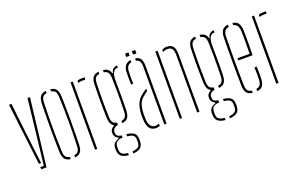

<svg xmlns="http://www.w3.org/2000/svg" viewBox="-94 -1069 2514 1608"><g transform="rotate(-20 1163.0 -265.0)"><path d="M27.5 -600H49.5L83.5 -296L113.5 -50H93.5ZM95 -20H126.5L158.5 -296L192.5 -600H214.5L143.5 0H97.5Z M289 -85Q287.5 -138.5 286.8 -192.2Q286 -246 286 -299.5Q286 -353 286.8 -406.8Q287.5 -460.5 289 -514Q290.5 -557 305.8 -578.5Q321 -600 357 -604V-584Q331.5 -580.5 320.8 -565Q310 -549.5 309 -514Q307 -450.5 306.2 -399Q305.5 -347.5 305.5 -299.5Q305.5 -251.5 306.2 -200Q307 -148.5 309 -85Q310 -50 321.2 -34.8Q332.5 -19.5 357 -16V4Q321 0 305.8 -21.2Q290.5 -42.5 289 -85ZM397 4V-16Q422 -19.5 433 -34.8Q444 -50 445 -85Q447 -148.5 448 -200Q449 -251.5 449 -299.5Q449 -347.5 448 -399Q447 -450.5 445 -514Q444 -549.5 433.2 -565Q422.5 -580.5 397 -584V-604Q421 -601.5 435.5 -591Q450 -580.5 457 -561.8Q464 -543 465 -514Q466.5 -460.5 467.2 -406.8Q468 -353 468 -299.5Q468 -246 467.2 -192.2Q466.5 -138.5 465 -85Q464 -57 457 -38.2Q450 -19.5 435.5 -9.2Q421 1 397 4Z M576 0V-600H596V0ZM636 -573V-593Q650.5 -600 676 -600Q682 -600 688.5 -600Q695 -600 701 -600V-580H676Q651.5 -580 636 -573Z M826.5 140Q787.5 137.5 763 120Q738.5 102.5 738.5 60Q738.5 56 738.5 52.8Q738.5 49.5 738.5 46Q738.5 14.5 757.5 -1Q776.5 -16.5 794.5 -20V-28Q759.5 -45.5 759.5 -76Q759.5 -78.5 759.5 -80.2Q759.5 -82 759.5 -84Q759.5 -103.5 770.5 -116.8Q781.5 -130 792.5 -132V-141Q775.5 -151 767.5 -170.2Q759.5 -189.5 758.5 -220Q757.5 -262.5 757 -295.2Q756.5 -328 756.5 -359.5Q756.5 -391 757 -427.5Q757.5 -464 758.5 -514Q759.5 -557 775 -578.5Q790.5 -600 826.5 -604V-584Q801 -580.5 790.2 -565Q779.5 -549.5 778.5 -514Q777 -464.5 776.5 -414Q776 -363.5 776.5 -314.5Q777 -265.5 778.5 -220Q779.5 -185 790.8 -169.8Q802 -154.5 826.5 -151V-129Q805 -125.5 792.2 -113.8Q779.5 -102 779.5 -84Q779.5 -82 779.5 -80.2Q779.5 -78.5 779.5 -76Q779.5 -57.5 790.8 -48.5Q802 -39.5 826.5 -36V-16Q797.5 -16 778 -3.5Q758.5 9 758.5 46Q758.5 49.5 758.5 53.2Q758.5 57 758.5 61Q758.5 96 778 107.5Q797.5 119 826.5 120.5ZM866.5 139.5V120.5Q895.5 119 915 107.5Q934.5 96 934.5 61Q934.5 57 934.5 53.2Q934.5 49.5 934.5 46Q934.5 9 915.2 -1Q896 -11 866.5 -13.5V-32.5Q907.5 -28.5 931 -13Q954.5 2.5 954.5 46Q954.5 49.5 954.5 52.8Q954.5 56 954.5 60Q954.5 102.5 930.2 119.8Q906 137 866.5 139.5ZM866.5 -131V-151Q891.5 -154.5 902.5 -169.8Q913.5 -185 914.5 -220Q916 -265.5 916.5 -314.5Q917 -363.5 916.5 -414Q916 -464.5 914.5 -514Q913.5 -549.5 902.8 -565Q892 -580.5 866.5 -584V-604Q919.5 -598 930.5 -553H938.5Q938.5 -573.5 954.5 -586.8Q970.5 -600 990.5 -600V-580H983.5Q962.5 -580 949 -557.2Q935.5 -534.5 935.5 -491V-468Q935.5 -418 936 -380.8Q936.5 -343.5 936.2 -306.5Q936 -269.5 934.5 -220Q933 -177.5 917.8 -156.2Q902.5 -135 866.5 -131Z M1041.5 -90Q1041 -105 1040.5 -118Q1040 -131 1040.5 -145Q1041.5 -177 1047.5 -205.2Q1053.5 -233.5 1068.5 -258.2Q1083.5 -283 1111.5 -305Q1121.5 -312 1132 -319.8Q1142.5 -327.5 1153.5 -335V-312.5Q1144.5 -306 1134.2 -298Q1124 -290 1111.5 -280Q1081 -254 1071.5 -219.5Q1062 -185 1060.5 -145Q1060.5 -137 1060.8 -121.5Q1061 -106 1061.5 -90Q1064 -54 1079.5 -34.5Q1095 -15 1119.5 -15Q1139.5 -15 1153.5 -23V-2.5Q1140 5 1119.5 5Q1081.5 5 1062.8 -20.8Q1044 -46.5 1041.5 -90ZM1046.5 -410Q1046 -437 1045.5 -464.8Q1045 -492.5 1045.5 -514Q1047 -557 1063.2 -578.2Q1079.5 -599.5 1112.5 -604V-584Q1091 -580.5 1079 -565Q1067 -549.5 1065.5 -514Q1065 -499.5 1064.8 -482.2Q1064.5 -465 1064.8 -446.5Q1065 -428 1065.5 -410ZM1193.5 0V-514Q1193.5 -545.5 1184.2 -562Q1175 -578.5 1152.5 -583V-604Q1186.5 -599.5 1200 -577.8Q1213.5 -556 1213.5 -514V0ZM1147.5 -640V-670H1177.5V-640ZM1087.5 -640V-670H1117.5V-640Z M1331.5 0V-600H1351.5V0ZM1486.5 0V-514Q1486 -552.5 1473.5 -568.8Q1461 -585 1432.5 -585Q1421 -585 1410.8 -582Q1400.5 -579 1391.5 -573.5V-593.5Q1400 -599 1410.5 -602Q1421 -605 1432.5 -605Q1471.5 -605 1488.8 -584Q1506 -563 1506.5 -514V0Z M1688 140Q1649 137.5 1624.5 120Q1600 102.5 1600 60Q1600 56 1600 52.8Q1600 49.5 1600 46Q1600 14.5 1619 -1Q1638 -16.5 1656 -20V-28Q1621 -45.5 1621 -76Q1621 -78.5 1621 -80.2Q1621 -82 1621 -84Q1621 -103.5 1632 -116.8Q1643 -130 1654 -132V-141Q1637 -151 1629 -170.2Q1621 -189.5 1620 -220Q1619 -262.5 1618.5 -295.2Q1618 -328 1618 -359.5Q1618 -391 1618.5 -427.5Q1619 -464 1620 -514Q1621 -557 1636.5 -578.5Q1652 -600 1688 -604V-584Q1662.5 -580.5 1651.8 -565Q1641 -549.5 1640 -514Q1638.5 -464.5 1638 -414Q1637.5 -363.5 1638 -314.5Q1638.5 -265.5 1640 -220Q1641 -185 1652.2 -169.8Q1663.5 -154.5 1688 -151V-129Q1666.5 -125.5 1653.8 -113.8Q1641 -102 1641 -84Q1641 -82 1641 -80.2Q1641 -78.5 1641 -76Q1641 -57.5 1652.2 -48.5Q1663.5 -39.5 1688 -36V-16Q1659 -16 1639.5 -3.5Q1620 9 1620 46Q1620 49.5 1620 53.2Q1620 57 1620 61Q1620 96 1639.5 107.5Q1659 119 1688 120.5ZM1728 139.5V120.5Q1757 119 1776.5 107.5Q1796 96 1796 61Q1796 57 1796 53.2Q1796 49.5 1796 46Q1796 9 1776.8 -1Q1757.5 -11 1728 -13.5V-32.5Q1769 -28.5 1792.5 -13Q1816 2.5 1816 46Q1816 49.5 1816 52.8Q1816 56 1816 60Q1816 102.5 1791.8 119.8Q1767.5 137 1728 139.5ZM1728 -131V-151Q1753 -154.5 1764 -169.8Q1775 -185 1776 -220Q1777.5 -265.5 1778 -314.5Q1778.5 -363.5 1778 -414Q1777.5 -464.5 1776 -514Q1775 -549.5 1764.2 -565Q1753.5 -580.5 1728 -584V-604Q1781 -598 1792 -553H1800Q1800 -573.5 1816 -586.8Q1832 -600 1852 -600V-580H1845Q1824 -580 1810.5 -557.2Q1797 -534.5 1797 -491V-468Q1797 -418 1797.5 -380.8Q1798 -343.5 1797.8 -306.5Q1797.5 -269.5 1796 -220Q1794.5 -177.5 1779.2 -156.2Q1764 -135 1728 -131Z M1911 -85Q1910 -138.5 1909.5 -192.2Q1909 -246 1909 -299.5Q1909 -353 1909.5 -406.8Q1910 -460.5 1911 -514Q1912 -557 1928 -578.2Q1944 -599.5 1980 -604V-583.5Q1954.5 -579.5 1943.2 -563Q1932 -546.5 1931 -514Q1930 -450.5 1929.5 -399.2Q1929 -348 1929 -300.2Q1929 -252.5 1929.5 -200.8Q1930 -149 1931 -85Q1932 -50 1943.2 -34.5Q1954.5 -19 1980 -16V4Q1943 0 1927.5 -21.2Q1912 -42.5 1911 -85ZM2020 4V-16.5Q2044.5 -20 2055.2 -35.2Q2066 -50.5 2067 -85Q2068 -107.5 2067.8 -133.2Q2067.5 -159 2066 -191H2086Q2087.5 -159 2087.8 -133Q2088 -107 2087 -85Q2085 -42.5 2071 -21.2Q2057 0 2020 4ZM1959 -292V-312H2067Q2068 -356.5 2068.2 -395.5Q2068.5 -434.5 2068.2 -464.8Q2068 -495 2067 -514Q2065 -546.5 2054.2 -563Q2043.5 -579.5 2020 -584V-604Q2054 -599.5 2069.5 -578.5Q2085 -557.5 2087 -514Q2087.5 -496 2088 -465Q2088.5 -434 2088.2 -390.5Q2088 -347 2086 -292Z M2191.5 0V-600H2211.5V0ZM2251.5 -573V-593Q2266 -600 2291.5 -600Q2297.5 -600 2304 -600Q2310.5 -600 2316.5 -600V-580H2291.5Q2267 -580 2251.5 -573Z"/></g></svg>

Font: Big Shoulders Stencil Thin
Style: Regular
Weight: 100
Designer: Patric King
Foundry: XO Type Co
Version: Version 2.001